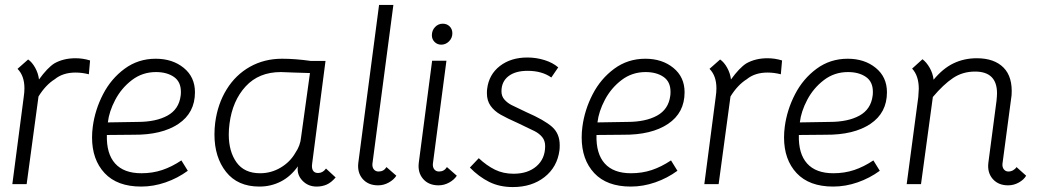

<svg xmlns="http://www.w3.org/2000/svg" viewBox="-20 -746 4238 778"><path d="M345 -501 340 -445Q313 -452 286 -452Q235 -452 202 -425Q165 -402 136 -355L88 0H30L76 -352Q79 -372 79 -388Q79 -439 51 -467L94 -505Q110 -494 122.5 -471.5Q135 -449 138 -424Q172 -471 200 -489Q237 -510 286 -510Q316 -510 345 -501Z M353 -189Q353 -211 356 -233Q365 -301 397.5 -364Q430 -427 485 -467.5Q540 -508 611 -508Q679 -508 724.5 -471Q770 -434 770 -372Q770 -289 703 -244Q636 -199 521 -200L413 -199Q411 -123 446.5 -83.5Q482 -44 553 -44Q598 -44 637 -57Q676 -70 715 -96L741 -54Q700 -24 651 -7Q602 10 552 10Q455 10 404 -44.5Q353 -99 353 -189ZM712 -358Q713 -363 713 -374Q713 -415 684.5 -434.5Q656 -454 612 -454Q557 -454 514.5 -421.5Q472 -389 447 -341.5Q422 -294 417 -250L538 -252Q612 -252 658.5 -277.5Q705 -303 712 -358Z M849 -201Q849 -225 852 -249Q862 -325 898.5 -384Q935 -443 993 -475.5Q1051 -508 1123 -508Q1177 -508 1240 -499H1299L1245 -84Q1244 -80 1244 -74Q1244 -45 1269 -45Q1288 -45 1301 -63L1340 -27Q1322 -6 1303.5 2Q1285 10 1263 10Q1228 10 1205 -14.5Q1182 -39 1187 -72Q1158 -31 1118 -10.5Q1078 10 1031 10Q943 10 896 -49.5Q849 -109 849 -201ZM1177 -127Q1197 -156 1200 -190L1236 -450L1172 -452L1118 -454Q1029 -454 975.5 -396Q922 -338 910 -245Q907 -223 907 -201Q907 -132 938.5 -88Q970 -44 1034 -44Q1079 -44 1117.5 -67Q1156 -90 1177 -127Z M1514 -51Q1535 -51 1546 -69L1586 -34Q1576 -18 1555.5 -6.5Q1535 5 1512 5Q1472 5 1449.5 -21Q1427 -47 1432 -87L1516 -726H1574L1489 -82Q1488 -68 1495 -59.5Q1502 -51 1514 -51Z M1759 -51Q1780 -51 1791 -69L1831 -34Q1821 -18 1800.5 -6.5Q1780 5 1757 5Q1717 5 1694.5 -21Q1672 -47 1677 -87L1731 -500H1789L1734 -82Q1733 -68 1740 -59.5Q1747 -51 1759 -51ZM1730 -603Q1730 -623 1743 -636.5Q1756 -650 1774 -650Q1791 -650 1802 -639Q1813 -628 1813 -611Q1813 -592 1799.5 -578.5Q1786 -565 1768 -565Q1752 -565 1741 -576Q1730 -587 1730 -603Z M1884 -67 1920 -105Q1952 -75 1985.5 -58.5Q2019 -42 2061 -42Q2119 -42 2154 -72.5Q2189 -103 2189 -154Q2189 -176 2177 -190.5Q2165 -205 2146.5 -214.5Q2128 -224 2079 -247Q2034 -267 2008.5 -281.5Q1983 -296 1968 -317Q1953 -338 1953 -368Q1953 -380 1954 -386Q1961 -444 2005.5 -478.5Q2050 -513 2117 -513Q2153 -513 2186.5 -502.5Q2220 -492 2242 -473L2214 -432Q2176 -459 2118 -459Q2068 -459 2040 -437Q2012 -415 2012 -376Q2012 -356 2024 -342.5Q2036 -329 2052.5 -320.5Q2069 -312 2114 -291Q2185 -260 2216.5 -232.5Q2248 -205 2248 -158Q2248 -144 2247 -137Q2238 -69 2186.5 -28.5Q2135 12 2058 12Q2004 12 1962 -9Q1920 -30 1884 -67Z M2337 -189Q2337 -211 2340 -233Q2349 -301 2381.5 -364Q2414 -427 2469 -467.5Q2524 -508 2595 -508Q2663 -508 2708.5 -471Q2754 -434 2754 -372Q2754 -289 2687 -244Q2620 -199 2505 -200L2397 -199Q2395 -123 2430.5 -83.5Q2466 -44 2537 -44Q2582 -44 2621 -57Q2660 -70 2699 -96L2725 -54Q2684 -24 2635 -7Q2586 10 2536 10Q2439 10 2388 -44.5Q2337 -99 2337 -189ZM2696 -358Q2697 -363 2697 -374Q2697 -415 2668.5 -434.5Q2640 -454 2596 -454Q2541 -454 2498.5 -421.5Q2456 -389 2431 -341.5Q2406 -294 2401 -250L2522 -252Q2596 -252 2642.5 -277.5Q2689 -303 2696 -358Z M3149 -501 3144 -445Q3117 -452 3090 -452Q3039 -452 3006 -425Q2969 -402 2940 -355L2892 0H2834L2880 -352Q2883 -372 2883 -388Q2883 -439 2855 -467L2898 -505Q2914 -494 2926.5 -471.5Q2939 -449 2942 -424Q2976 -471 3004 -489Q3041 -510 3090 -510Q3120 -510 3149 -501Z M3157 -189Q3157 -211 3160 -233Q3169 -301 3201.5 -364Q3234 -427 3289 -467.5Q3344 -508 3415 -508Q3483 -508 3528.5 -471Q3574 -434 3574 -372Q3574 -289 3507 -244Q3440 -199 3325 -200L3217 -199Q3215 -123 3250.5 -83.5Q3286 -44 3357 -44Q3402 -44 3441 -57Q3480 -70 3519 -96L3545 -54Q3504 -24 3455 -7Q3406 10 3356 10Q3259 10 3208 -44.5Q3157 -99 3157 -189ZM3516 -358Q3517 -363 3517 -374Q3517 -415 3488.5 -434.5Q3460 -454 3416 -454Q3361 -454 3318.5 -421.5Q3276 -389 3251 -341.5Q3226 -294 3221 -250L3342 -252Q3416 -252 3462.5 -277.5Q3509 -303 3516 -358Z M4138 -34Q4129 -18 4108.5 -6.5Q4088 5 4065 5Q4025 5 4002.5 -21Q3980 -47 3985 -87L4018 -338Q4020 -358 4020 -368Q4020 -456 3931 -456Q3881 -456 3842 -430Q3803 -404 3760 -353L3712 0H3654L3701 -353Q3703 -377 3703 -386Q3703 -439 3676 -468L3718 -506Q3734 -494 3747 -471.5Q3760 -449 3763 -423Q3801 -469 3844 -489.5Q3887 -510 3938 -510Q4009 -510 4046.5 -472Q4084 -434 4079 -360L4042 -82Q4041 -68 4048 -59.5Q4055 -51 4066 -51Q4076 -51 4085 -56Q4094 -61 4099 -69Z"/></svg>

Font: Bellota
Style: Italic
Weight: 400
Italic angle: -7.5°
Designer: Kemie Guaida
Foundry: Kemie Guaida
Version: Version 4.001